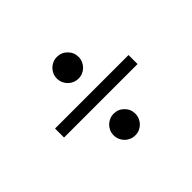

<svg xmlns="http://www.w3.org/2000/svg" viewBox="-107 -718 813 813"><g transform="rotate(-45 300.0 -311.0)"><path d="M80 -283H520V-337H80ZM235 -481Q235 -468 240 -456Q245 -444 254 -435Q263 -426 275 -421Q287 -416 300 -416Q314 -416 325.5 -421Q337 -426 346 -435Q355 -444 360 -456Q365 -468 365 -481Q365 -508 346 -527Q327 -546 300 -546Q287 -546 275 -541Q263 -536 254 -527Q245 -518 240 -506.5Q235 -495 235 -481ZM235 -141Q235 -128 240 -116Q245 -104 254 -95Q263 -86 275 -81Q287 -76 300 -76Q314 -76 325.5 -81Q337 -86 346 -95Q355 -104 360 -116Q365 -128 365 -141Q365 -168 346 -187Q327 -206 300 -206Q287 -206 275 -201Q263 -196 254 -187Q245 -178 240 -166.5Q235 -155 235 -141Z"/></g></svg>

Font: CommitMonoV143 ExtLt
Style: Regular
Weight: 200
Monospace: yes
Designer: Eigil Nikolajsen
Foundry: Eigil Nikolajsen
Version: Version 1.143